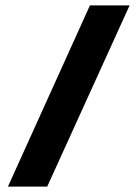

<svg xmlns="http://www.w3.org/2000/svg" viewBox="-20 -694 511 714"><path d="M9.5 0H155.5L462 -674H314.5Z"/></svg>

Font: Anybody
Style: Bold
Weight: 700
Designer: Tyler Finck
Foundry: Etcetera Type Company
Version: Version 1.110